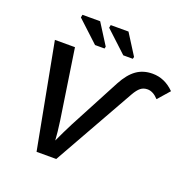

<svg xmlns="http://www.w3.org/2000/svg" viewBox="-152 -1039 1169 1185"><g transform="rotate(20 432.5 -446.0)"><path d="M642.6 -533.2 342.3 0H212.9L83 -688H214.8L283.7 -231.9Q289.1 -193.8 292.5 -162.4Q295.9 -130.9 297.4 -105Q328.6 -172.9 358.9 -231.9L536.1 -566.9Q572.3 -634.8 616.7 -666.5Q661.1 -698.2 722.2 -698.2Q802.2 -698.2 864.7 -635.3L797.4 -558.6Q762.2 -596.7 725.6 -596.7Q699.2 -596.7 680.7 -582Q662.1 -567.4 642.6 -533.2ZM392.1 -755.9 389.2 -742.7H326.7L186.5 -873L189.9 -891.6H306.2ZM578.1 -755.9 574.7 -742.7H512.2L372.1 -873L375.5 -891.6H492.2Z"/></g></svg>

Font: Arimo SemiBold
Style: Italic
Weight: 600
Italic angle: -12°
Version: Version 1.33